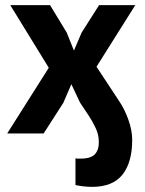

<svg xmlns="http://www.w3.org/2000/svg" viewBox="-20 -520 565 748"><path d="M443 -128Q465 -96 480 -54Q495 -12 495 25Q495 113 457 160.5Q419 208 339 208Q308 208 274 201V97Q279 98 283.5 98Q288 98 293 98Q335 98 350.5 80Q366 62 365 32Q365 5 352.5 -21.5Q340 -48 326 -69L292 -120L258 -192L227 -120L150 0H8L170 -256L20 -500H175L240 -393L268 -323L298 -393L366 -500H507L356 -260Z"/></svg>

Font: PTSans
Style: Bold
Weight: 700
Designer: A.Korolkova, O.Umpeleva, V.Yefimov
Foundry: ParaType Ltd
Version: Version 2.003W OFL